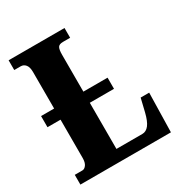

<svg xmlns="http://www.w3.org/2000/svg" viewBox="-168 -834 900 955"><g transform="rotate(-30 282.0 -357.0)"><path d="M543 -225 538 0H18V-56H62Q74 -56 84 -69.5Q94 -83 94 -109V-329H19V-393H94V-602Q94 -631 83 -644.5Q72 -658 55 -658H18V-714H339V-658H298Q276 -658 269 -646.5Q262 -635 262 -605V-393H401V-329H262V-64H411Q433 -64 449 -84.5Q465 -105 476 -150L494 -225Z"/></g></svg>

Font: Noto Serif CondBlack
Style: Regular
Weight: 900
Width: 3
Designer: Monotype Design Team
Foundry: Monotype Imaging Inc.
Version: Version 1.001